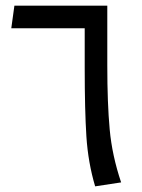

<svg xmlns="http://www.w3.org/2000/svg" viewBox="-20 -646 504 680"><path d="M409 0 317 14Q292 -70 286 -162.5Q280 -255 280 -405V-546H20L31 -626H360V-414Q360 -280 368.5 -187.5Q377 -95 409 0Z"/></svg>

Font: FiraGO
Style: Italic
Weight: 400
Italic angle: -8°
Designer: bBox Type GmbH
Foundry: bBox Type GmbH
Version: Version 1.001